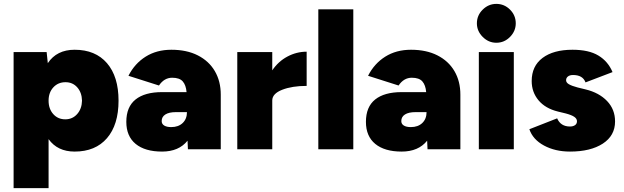

<svg xmlns="http://www.w3.org/2000/svg" viewBox="-20 -768 3210 988"><path d="M50 -500H220L226 -443Q272 -512 364 -512Q471 -512 530.5 -443Q590 -374 590 -250Q590 -126 530.5 -57Q471 12 364 12Q276 12 230 -52V200H50ZM316 -154Q353 -154 377 -181Q401 -208 402 -250Q401 -292 377.5 -318.5Q354 -345 317 -345Q279 -345 254.5 -318.5Q230 -292 230 -250Q230 -208 254 -181Q278 -154 316 -154Z M945 -44Q900 12 814 12Q726 12 678 -27.5Q630 -67 630 -141Q630 -218 677.5 -256Q725 -294 814 -294H940Q937 -330 920.5 -349Q904 -368 866 -368Q825 -368 798 -328L641 -378Q673 -441 729.5 -476.5Q786 -512 862 -512Q941 -512 998 -483Q1055 -454 1085.5 -402Q1116 -350 1116 -281V0H947ZM861 -114Q898 -114 920 -135Q942 -156 942 -191H885Q850 -191 831 -179Q812 -167 812 -145Q812 -130 825 -122Q838 -114 861 -114Z M1201 -500H1381V-406Q1412 -452 1459 -477Q1506 -502 1558 -502V-326Q1483 -326 1432 -306Q1381 -286 1381 -251V0H1201Z M1618 -720H1798V0H1618Z M2178 -44Q2133 12 2047 12Q1959 12 1911 -27.5Q1863 -67 1863 -141Q1863 -218 1910.5 -256Q1958 -294 2047 -294H2173Q2170 -330 2153.5 -349Q2137 -368 2099 -368Q2058 -368 2031 -328L1874 -378Q1906 -441 1962.5 -476.5Q2019 -512 2095 -512Q2174 -512 2231 -483Q2288 -454 2318.5 -402Q2349 -350 2349 -281V0H2180ZM2094 -114Q2131 -114 2153 -135Q2175 -156 2175 -191H2118Q2083 -191 2064 -179Q2045 -167 2045 -145Q2045 -130 2058 -122Q2071 -114 2094 -114Z M2444 -500H2624V0H2444ZM2434 -648Q2434 -689 2464 -718.5Q2494 -748 2534 -748Q2575 -748 2604.5 -718.5Q2634 -689 2634 -648Q2634 -608 2604.5 -578Q2575 -548 2534 -548Q2494 -548 2464 -578Q2434 -608 2434 -648Z M2704 -103 2847 -159Q2865 -117 2913 -117Q2929 -117 2939 -124Q2949 -131 2949 -144Q2949 -157 2935.5 -166.5Q2922 -176 2892 -184L2851 -194Q2786 -210 2751 -252Q2716 -294 2716 -351Q2716 -428 2772 -470Q2828 -512 2926 -512Q3010 -512 3059.5 -482Q3109 -452 3132 -397L2993 -344Q2979 -382 2929 -382Q2912 -382 2902.5 -374.5Q2893 -367 2893 -355Q2893 -343 2907.5 -334.5Q2922 -326 2952 -318L2993 -308Q3063 -291 3104 -248Q3145 -205 3145 -143Q3145 -70 3082 -29Q3019 12 2913 12Q2837 12 2779.5 -19Q2722 -50 2704 -103Z"/></svg>

Font: Oak Sans Black
Style: Regular
Weight: 900
Designer: Erik Kennedy, Walven
Foundry: Erik Kennedy, Walven
Version: Version 1.000